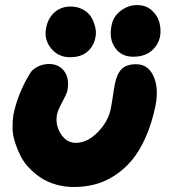

<svg xmlns="http://www.w3.org/2000/svg" viewBox="-20 -752 669 762"><path d="M422.9 -651.9Q429.2 -686.5 459 -709.2Q488.8 -731.9 523.9 -731.9Q558.1 -731.9 581.3 -711.9Q604.5 -691.9 612.3 -663.8Q620.1 -635.7 615.2 -606.9Q607.9 -572.8 580.8 -549.8Q553.7 -526.9 507.8 -526.9Q461.9 -526.9 436.8 -562.3Q411.6 -597.7 422.9 -651.9ZM257.8 -524.9Q210.9 -524.9 182.4 -560.5Q153.8 -596.2 163.1 -641.1Q170.4 -680.2 196.5 -703.1Q222.7 -726.1 259.8 -726.1Q287.6 -726.1 309.6 -714.1Q331.5 -702.1 342.3 -683.8Q353 -665.5 358.2 -643.1Q363.3 -620.6 357.9 -600.1Q351.6 -568.4 326.4 -546.6Q301.3 -524.9 257.8 -524.9ZM273.9 -9.8Q236.3 -9.8 202.4 -19.5Q168.5 -29.3 143.1 -45.9Q117.7 -62.5 95.9 -85.2Q74.2 -107.9 61.3 -133.8Q48.3 -159.7 39.3 -187.7Q30.3 -215.8 29.8 -243.4Q29.3 -271 33.2 -296.9Q50.8 -381.3 98.1 -459Q107.4 -476.1 128.9 -487.1Q150.4 -498 174.8 -498Q214.4 -498 235.6 -468.5Q256.8 -439 247.1 -391.1Q244.6 -379.4 227.1 -346.9Q209.5 -314.5 206.1 -296.9Q198.7 -255.9 221.4 -220.5Q244.1 -185.1 280.8 -185.1Q326.7 -185.1 368.2 -227.5Q409.7 -270 419.9 -321.8Q423.8 -341.3 428.2 -371.8Q432.6 -402.3 436 -418.9Q443.8 -458.5 462.6 -477.8Q481.4 -497.1 520 -497.1Q567.9 -497.1 589.4 -449.5Q610.8 -401.9 597.2 -333Q583 -263.7 558.6 -208.3Q534.2 -152.8 503.4 -116.2Q472.7 -79.6 434.8 -55.2Q397 -30.8 357.2 -20.3Q317.4 -9.8 273.9 -9.8Z"/></svg>

Font: Shantell Sans Irregular
Style: Italic
Weight: 800
Italic angle: -11.31°
Designer: Stephen Nixon, Anya Danilova, Shantell Martin
Foundry: Arrow Type
Version: Version 1.006;[9816181b4]